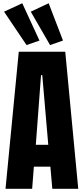

<svg xmlns="http://www.w3.org/2000/svg" viewBox="-20 -1184 525 1204"><path d="M181.6 0H14.6L97.7 -859.4H389.2L470.7 0H308.1L295.9 -138.7H192.4ZM237.3 -712.9 204.6 -275.9H282.7L245.1 -712.9ZM227.5 -929.7 146.5 -901.4 5.4 -1110.8 119.6 -1163.6ZM375 -929.7 293.9 -901.4 172.9 -1110.8 285.2 -1163.6Z"/></svg>

Font: Anton
Style: Regular
Weight: 400
Designer: Vernon Adams, Tural Alisoy
Foundry: Vernon Adams
Version: Version 2.300